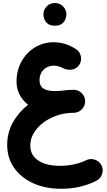

<svg xmlns="http://www.w3.org/2000/svg" viewBox="-20 -876 689 1241"><path d="M26.4 59.6Q26.4 -17.6 63 -84Q99.6 -150.4 161.6 -198.7Q126.5 -226.1 106.7 -264.4Q86.9 -302.7 86.9 -349.1Q86.9 -420.9 118.9 -478.5Q150.9 -536.1 205.6 -569.6Q260.3 -603 327.1 -603Q402.3 -603 469.2 -559.6Q495.1 -544.4 502.2 -513.9Q509.3 -483.4 492.7 -457.5Q477.5 -433.6 449 -427Q420.4 -420.4 390.1 -434.1Q358.9 -451.7 328.1 -451.7Q288.1 -451.7 261.7 -425.5Q235.4 -399.4 235.4 -357.9Q235.4 -320.8 260.5 -304Q285.6 -287.1 336.9 -287.1Q352.5 -287.1 374 -289.1Q412.6 -294.9 451.7 -295.4H452.1Q456.5 -295.4 460.9 -295.4Q489.7 -293.5 510 -272Q530.3 -250.5 530.3 -221.2Q530.3 -192.4 510.3 -170.9Q490.2 -149.4 461.4 -147Q460 -147 458.5 -147Q454.6 -147 450.4 -147Q446.3 -147 440.9 -146.5Q388.7 -144.5 341.1 -127Q293.5 -109.4 256.3 -80.6Q219.2 -51.8 197.5 -14.6Q175.8 22.5 175.8 64Q175.8 127.4 227.5 161.6Q279.3 195.8 367.7 195.8Q413.6 195.8 457.8 186.3Q502 176.8 535.6 160.2Q563 146 592.5 155.8Q622.1 165.5 635.7 192.4Q649.4 219.2 640.1 248.5Q630.9 277.8 603.5 292Q502 344.2 375 344.2Q273.9 344.2 195.1 308.6Q116.2 272.9 71.3 209Q26.4 145 26.4 59.6ZM260.7 -784.2Q260.7 -812 281.2 -834.2Q301.8 -856.4 333.5 -856.4Q356.4 -856.4 372.3 -846.7Q388.2 -836.9 397.5 -822.8Q409.2 -803.2 409.2 -784.2Q409.2 -769.5 402.8 -752.2Q396.5 -734.9 380.1 -722.4Q363.8 -710 334.5 -710Q304.2 -710 288.6 -722.7Q272.9 -735.4 266.6 -752Q260.7 -768.1 260.7 -784.2Z"/></svg>

Font: Mikhak-FD ExtraBold
Style: Regular
Weight: 800
Designer: Amin Abedi
Version: Version 3.2